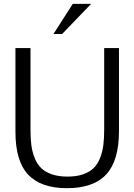

<svg xmlns="http://www.w3.org/2000/svg" viewBox="-20 -964 697 996"><path d="M60.1 0ZM357.4 -943.8H452.6L302.2 -787.6H257.3ZM60.1 -280.3V-714.8H138.2V-292Q138.2 -246.1 142.6 -211.4Q147 -176.8 159.7 -144.8Q172.4 -112.8 193.4 -92.3Q214.4 -71.8 248.8 -59.8Q283.2 -47.9 330.1 -47.9Q377 -47.9 411.1 -59.8Q445.3 -71.8 466.1 -92.3Q486.8 -112.8 499.3 -144.8Q511.7 -176.8 516.1 -211.4Q520.5 -246.1 520.5 -292V-714.8H597.2V-283.7Q597.2 -130.9 531.2 -59.3Q465.3 12.2 327.1 12.2Q192.4 12.2 126.2 -57.9Q60.1 -127.9 60.1 -280.3Z"/></svg>

Font: Pontano Sans
Style: Regular
Weight: 400
Foundry: vernon adams
Version: 1.0